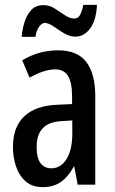

<svg xmlns="http://www.w3.org/2000/svg" viewBox="-20 -756 472 786"><path d="M218 -550Q297 -550 333.5 -502Q370 -454 370 -362V0H298L284 -74H282Q259 -32 229 -11Q199 10 155 10Q112 10 85.5 -13Q59 -36 46 -73.5Q33 -111 33 -154Q33 -236 79 -279.5Q125 -323 211 -327L275 -330V-363Q275 -418 258.5 -445Q242 -472 206 -472Q161 -472 101 -438L71 -509Q138 -550 218 -550ZM231 -260Q130 -255 130 -155Q130 -109 146 -88Q162 -67 190 -67Q229 -67 252.5 -105Q276 -143 276 -210V-263ZM69 -605Q71 -636 80.5 -666Q90 -696 108.5 -715.5Q127 -735 158 -735Q183 -735 204.5 -721Q226 -707 246 -693.5Q266 -680 285 -680Q300 -680 308 -695.5Q316 -711 321 -736H377Q374 -673 349 -639.5Q324 -606 289 -606Q265 -606 242 -620Q219 -634 199 -648Q179 -662 163 -662Q151 -662 140 -646.5Q129 -631 125 -605Z"/></svg>

Font: Noto Sans Kannada ExtraCondensed Medium
Style: Regular
Weight: 500
Width: 2
Designer: Jelle Bosma - Monotype Design Team
Foundry: Monotype Imaging Inc.
Version: Version 2.005; ttfautohint (v1.8.4.7-5d5b)